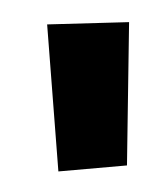

<svg xmlns="http://www.w3.org/2000/svg" viewBox="-29 -658 197 237"><g transform="rotate(-5 69.0 -540.0)"><path d="M37 -631 138 -625 120 -449H35Z"/></g></svg>

Font: GFS Neohellenic Rg
Style: Bold
Weight: 700
Designer: Designed by Takis Katsoulidis and George D. Matthiopoulos.
Foundry: Designed by Takis Katsoulidis and George D. Matthiopoulos.
Version: Version 1.0